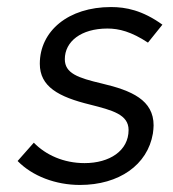

<svg xmlns="http://www.w3.org/2000/svg" viewBox="-20 -523 492 545"><path d="M207 2C318 2 399 -55 414 -144C415 -152 416 -160 416 -167C416 -239 354 -266 269 -286C201 -302 164 -315 164 -355C164 -405 210 -442 285 -442C318 -442 353 -433 400 -402L441 -453C384 -494 337 -503 295 -503C174 -503 93 -435 93 -342C93 -277 146 -248 236 -226C299 -210 345 -198 345 -154C345 -95 291 -60 220 -60C161 -60 110 -83 76 -118L30 -66C72 -23 138 2 207 2Z"/></svg>

Font: Arthouse Owned
Style: Italic
Weight: 400
Italic angle: -10°
Designer: Jeremy Tribby
Foundry: Tribby Type
Version: Version 1.000;PS 001.000;hotconv 1.0.88;makeotf.lib2.5.64775